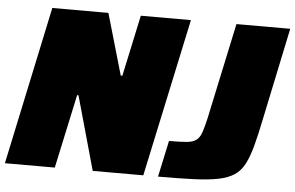

<svg xmlns="http://www.w3.org/2000/svg" viewBox="-54 -760 1280 832"><g transform="rotate(5 585.5 -344.0)"><path d="M-5 0 141 -688H385L462 -422H469L526 -688H744L597 0H377L287 -321H281L212 0ZM661 0 695 -158Q743 -158 771 -160.5Q799 -163 813.5 -174Q828 -185 836 -208Q844 -231 853 -271L942 -688H1176L1092 -288Q1078 -219 1065 -170.5Q1052 -122 1035.5 -90Q1019 -58 992 -40Q965 -22 922.5 -13.5Q880 -5 816.5 -2.5Q753 0 661 0Z"/></g></svg>

Font: Saira Thin Black
Style: Italic
Weight: 900
Italic angle: -12°
Version: Version 1.101